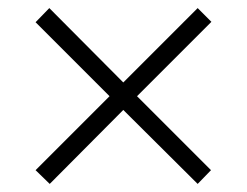

<svg xmlns="http://www.w3.org/2000/svg" viewBox="-20 -591 611 475"><path d="M469 -571 285 -387 102 -571 68 -536 251 -353 68 -170 103 -136 285 -319 469 -136 502 -170 319 -353 503 -537Z"/></svg>

Font: Noto Sans Khmer UI Light
Style: Regular
Weight: 300
Designer: Danh Hong and the Monotype Design Team
Foundry: Monotype Imaging Inc.
Version: Version 2.002